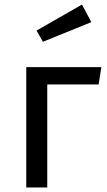

<svg xmlns="http://www.w3.org/2000/svg" viewBox="-20 -821 469 841"><path d="M187 -451V0H95V-527H424L412 -451ZM140 -687 339 -801 380 -724 168 -638Z"/></svg>

Font: Fira Sans Variable
Style: Regular
Weight: 400
Designer: Carrois Corporate & Edenspiekermann AG
Foundry: Carrois Corporate GbR & Edenspiekermann AG
Version: Version 4.202